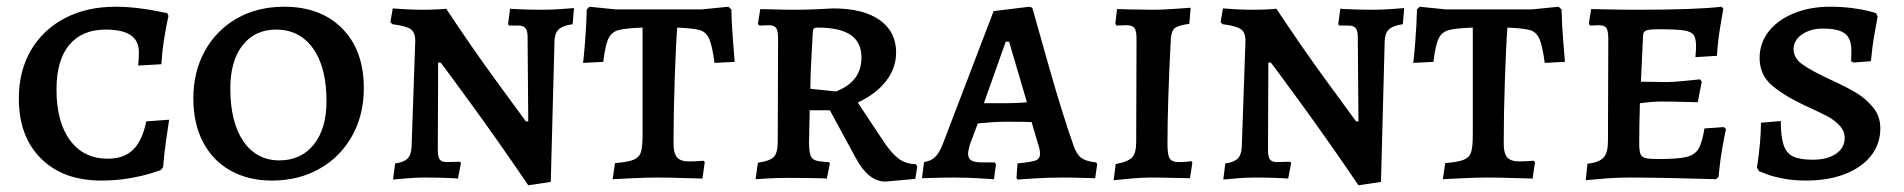

<svg xmlns="http://www.w3.org/2000/svg" viewBox="-20 -528 5662 571"><path d="M36 -235Q36 -317 72 -378.5Q108 -440 173 -474Q238 -508 324 -508Q355 -508 389 -504Q423 -500 446.5 -495Q470 -490 477 -489L481 -481Q480 -476 476 -456.5Q472 -437 467 -405Q462 -373 460 -337L391 -333Q391 -336 392 -347Q393 -358 393 -373Q393 -407 368.5 -423.5Q344 -440 294 -440Q224 -440 186 -394.5Q148 -349 148 -262Q148 -165 188.5 -110.5Q229 -56 301 -56Q348 -56 375.5 -82.5Q403 -109 415 -167L483 -172Q481 -159 474.5 -114.5Q468 -70 465 -31L458 -22Q452 -20 428.5 -12.5Q405 -5 365.5 2Q326 9 281 9Q168 9 102 -56.5Q36 -122 36 -235Z M555 -235Q555 -315 589.5 -377Q624 -439 685 -473.5Q746 -508 825 -508Q934 -508 998 -443Q1062 -378 1062 -266Q1062 -186 1027 -123.5Q992 -61 930 -26Q868 9 789 9Q718 9 665 -21Q612 -51 583.5 -106Q555 -161 555 -235ZM951 -227Q951 -328 911 -384Q871 -440 801 -440Q738 -440 701.5 -393.5Q665 -347 665 -265Q665 -164 704 -107.5Q743 -51 811 -51Q875 -51 913 -98Q951 -145 951 -227Z M1549 -419Q1549 -437 1542.5 -444.5Q1536 -452 1522 -452H1493L1491 -457L1497 -502Q1508 -501 1536.5 -500Q1565 -499 1594 -499Q1618 -499 1648 -501Q1678 -503 1687 -504L1683 -456Q1654 -452 1642 -441Q1630 -430 1629 -406L1618 13L1551 23Q1465 -104 1377.5 -224Q1290 -344 1290 -342H1283L1282 -81Q1282 -61 1288 -53.5Q1294 -46 1309 -46L1346 -47L1351 -44L1342 3Q1331 2 1302 1Q1273 0 1242 0Q1217 0 1187.5 2.5Q1158 5 1149 6L1155 -42Q1180 -45 1191.5 -56Q1203 -67 1204 -91L1215 -407Q1215 -432 1201 -441.5Q1187 -451 1147 -456L1141 -462L1148 -503Q1157 -502 1185 -500.5Q1213 -499 1235 -499Q1260 -499 1280 -500Q1300 -501 1307 -502Q1379 -393 1451 -294Q1523 -195 1544 -167H1551Z M1809 -43Q1848 -46 1864.5 -53Q1881 -60 1886 -75.5Q1891 -91 1891 -128V-446Q1840 -444 1819.5 -438.5Q1799 -433 1789.5 -413.5Q1780 -394 1774 -344L1714 -341Q1716 -355 1720 -404.5Q1724 -454 1725 -500L1733 -508L1811 -500H2067L2146 -508L2155 -500Q2156 -453 2160 -405.5Q2164 -358 2165 -344L2105 -341Q2098 -393 2089 -413Q2080 -433 2061 -438.5Q2042 -444 1994 -446Q1990 -395 1986.5 -292.5Q1983 -190 1983 -101Q1983 -72 1993.5 -60Q2004 -48 2029 -48Q2046 -48 2057.5 -49Q2069 -50 2072 -50L2076 -46L2069 3Q2054 3 2013 1.5Q1972 0 1933 0Q1905 0 1860.5 2Q1816 4 1802 5Z M2524 -60 2448 -200H2388L2386 -107Q2386 -79 2390 -67Q2394 -55 2405.5 -51Q2417 -47 2445 -46L2448 -42L2439 3Q2425 2 2390 1.5Q2355 1 2324 1Q2295 1 2265.5 2.5Q2236 4 2227 5L2234 -44Q2269 -49 2281 -61Q2293 -73 2293 -107L2294 -414Q2294 -437 2288 -445Q2282 -453 2267 -453L2238 -452L2234 -457L2241 -501Q2252 -501 2282 -500Q2312 -499 2341 -499Q2373 -499 2408.5 -500.5Q2444 -502 2458 -503Q2547 -503 2596 -468.5Q2645 -434 2645 -372Q2645 -326 2615.5 -287.5Q2586 -249 2531 -223L2608 -107Q2632 -71 2653.5 -55.5Q2675 -40 2703 -40L2708 -33L2702 4L2613 12Q2562 12 2524 -60ZM2542 -357Q2542 -402 2510 -424Q2478 -446 2411 -446Q2403 -446 2400 -442.5Q2397 -439 2397 -428Q2390 -313 2390 -264L2466 -256Q2542 -285 2542 -357Z M3003 1 3006 -42Q3048 -46 3060.5 -51Q3073 -56 3073 -71Q3073 -84 3067 -100L3048 -165Q3027 -166 2969 -166Q2938 -166 2888 -161L2864 -97Q2859 -77 2859 -72Q2859 -57 2868.5 -51Q2878 -45 2901 -45H2938L2942 -40L2936 5Q2925 4 2888 2Q2851 0 2818 0Q2785 0 2758 1Q2731 2 2722 2L2728 -46Q2748 -49 2760.5 -60.5Q2773 -72 2784 -100L2935 -495L3041 -508L3050 -505Q3062 -461 3101 -324.5Q3140 -188 3171 -100Q3180 -71 3194.5 -59.5Q3209 -48 3240 -45L3243 -40L3237 2Q3227 2 3198.5 1Q3170 0 3140 0Q3098 0 3057.5 2.5Q3017 5 3006 6ZM2968 -221Q3007 -221 3034 -224L2981 -404H2971L2906 -221Z M3298 -40Q3335 -47 3347 -60Q3359 -73 3359 -106L3360 -411Q3360 -436 3354 -444.5Q3348 -453 3330 -453L3300 -452L3297 -458L3302 -501Q3320 -501 3335 -500L3411 -499Q3434 -499 3471.5 -501.5Q3509 -504 3521 -505L3517 -457Q3485 -453 3474.5 -445Q3464 -437 3462 -414Q3452 -218 3452 -100Q3452 -68 3458.5 -57Q3465 -46 3485 -46Q3499 -46 3509.5 -47Q3520 -48 3523 -49L3526 -44L3519 2Q3506 2 3470.5 1Q3435 0 3401 0Q3373 0 3338 3.5Q3303 7 3292 8Z M4018 -419Q4018 -437 4011.5 -444.5Q4005 -452 3991 -452H3962L3960 -457L3966 -502Q3977 -501 4005.5 -500Q4034 -499 4063 -499Q4087 -499 4117 -501Q4147 -503 4156 -504L4152 -456Q4123 -452 4111 -441Q4099 -430 4098 -406L4087 13L4020 23Q3934 -104 3846.5 -224Q3759 -344 3759 -342H3752L3751 -81Q3751 -61 3757 -53.5Q3763 -46 3778 -46L3815 -47L3820 -44L3811 3Q3800 2 3771 1Q3742 0 3711 0Q3686 0 3656.5 2.5Q3627 5 3618 6L3624 -42Q3649 -45 3660.5 -56Q3672 -67 3673 -91L3684 -407Q3684 -432 3670 -441.5Q3656 -451 3616 -456L3610 -462L3617 -503Q3626 -502 3654 -500.5Q3682 -499 3704 -499Q3729 -499 3749 -500Q3769 -501 3776 -502Q3848 -393 3920 -294Q3992 -195 4013 -167H4020Z M4278 -43Q4317 -46 4333.5 -53Q4350 -60 4355 -75.5Q4360 -91 4360 -128V-446Q4309 -444 4288.5 -438.5Q4268 -433 4258.5 -413.5Q4249 -394 4243 -344L4183 -341Q4185 -355 4189 -404.5Q4193 -454 4194 -500L4202 -508L4280 -500H4536L4615 -508L4624 -500Q4625 -453 4629 -405.5Q4633 -358 4634 -344L4574 -341Q4567 -393 4558 -413Q4549 -433 4530 -438.5Q4511 -444 4463 -446Q4459 -395 4455.5 -292.5Q4452 -190 4452 -101Q4452 -72 4462.5 -60Q4473 -48 4498 -48Q4515 -48 4526.5 -49Q4538 -50 4541 -50L4545 -46L4538 3Q4523 3 4482 1.5Q4441 0 4402 0Q4374 0 4329.5 2Q4285 4 4271 5Z M4701 -41Q4736 -45 4749 -59.5Q4762 -74 4762 -108L4763 -411Q4763 -436 4757.5 -444.5Q4752 -453 4735 -453L4709 -452L4705 -457L4712 -501Q4726 -501 4765.5 -500Q4805 -499 4851 -499Q5024 -499 5100 -508L5105 -502Q5103 -490 5096 -449Q5089 -408 5086 -362L5022 -358Q5022 -361 5023 -370.5Q5024 -380 5024 -390Q5024 -414 5017 -424Q5010 -434 4988 -437.5Q4966 -441 4914 -441Q4891 -441 4881.5 -439Q4872 -437 4869 -432Q4866 -427 4866 -414L4860 -285L4938 -284Q4956 -284 4990.5 -287.5Q5025 -291 5036 -292L5041 -285L5029 -224Q5018 -224 4986.5 -225Q4955 -226 4920 -226Q4894 -226 4857 -221Q4855 -157 4855 -102Q4855 -80 4858.5 -70.5Q4862 -61 4873 -58Q4884 -55 4911 -55Q4969 -55 4994.5 -61Q5020 -67 5031 -85Q5042 -103 5049 -146L5107 -150L5113 -144Q5110 -132 5102.5 -90Q5095 -48 5091 -2L5083 5Q5057 4 4972.5 2Q4888 0 4829 0Q4785 0 4746 3.5Q4707 7 4696 8Z M5211 -19 5205 -30Q5206 -35 5208.5 -53Q5211 -71 5214 -102Q5217 -133 5217 -163L5276 -168Q5276 -121 5284.5 -96.5Q5293 -72 5313 -62.5Q5333 -53 5371 -53Q5414 -53 5440 -70.5Q5466 -88 5466 -118Q5466 -139 5450 -155.5Q5434 -172 5415 -182Q5396 -192 5344 -216Q5281 -246 5247 -276.5Q5213 -307 5213 -356Q5213 -400 5240 -434.5Q5267 -469 5315 -488.5Q5363 -508 5423 -508Q5458 -508 5488 -504Q5518 -500 5536 -495.5Q5554 -491 5559 -489L5564 -479Q5562 -468 5555 -429Q5548 -390 5544 -346L5492 -342L5485 -346Q5485 -348 5485.5 -356.5Q5486 -365 5486 -377Q5486 -413 5467 -428Q5448 -443 5401 -443Q5364 -443 5339 -425.5Q5314 -408 5314 -382Q5314 -355 5341 -336Q5368 -317 5424 -291Q5472 -269 5501 -251.5Q5530 -234 5551 -208Q5572 -182 5572 -146Q5572 -100 5544.5 -65Q5517 -30 5467 -10.5Q5417 9 5351 9Q5314 9 5283 3Q5252 -3 5234 -10Q5216 -17 5211 -19Z"/></svg>

Font: Alegreya SC Medium
Style: Regular
Weight: 500
Designer: Juan Pablo del Peral
Foundry: Huerta Tipografica
Version: Version 2.007; ttfautohint (v1.6)